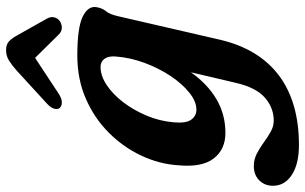

<svg xmlns="http://www.w3.org/2000/svg" viewBox="-252 -545 1004 632"><g transform="rotate(-90 250.0 -229.0)"><path d="M435.5 -8Q405.5 121 317.8 187Q230 253 88.5 253Q26 253 -9.8 229.5Q-45.5 206 -45.5 167.5Q-45.5 140.5 -27.8 122.5Q-10 104.5 19.5 104.5Q41 104.5 60 114.2Q79 124 96.8 137Q114.5 150 132.2 160Q150 170 169 170Q211 170 244.2 141.2Q277.5 112.5 293 46.5L328 -102.5Q289 -47.5 239 -18.2Q189 11 128.5 11Q74 11 44.2 -27.8Q14.5 -66.5 22 -144.5Q26 -207 53.8 -266Q81.5 -325 129.2 -372.8Q177 -420.5 241.2 -448.5Q305.5 -476.5 383 -476.5Q474.5 -476.5 510.8 -459Q547 -441.5 542.5 -413.5Q539 -393.5 529.2 -382.2Q519.5 -371 513 -344ZM163.5 -160.5Q159.5 -119.5 171.8 -102Q184 -84.5 205 -84.5Q232 -84.5 261 -107.8Q290 -131 315.8 -169.5Q341.5 -208 359 -255.2Q376.5 -302.5 380 -350Q382 -374 372.5 -387Q363 -400 345.5 -400Q316.5 -400 286 -379.8Q255.5 -359.5 229.2 -325Q203 -290.5 185.2 -248Q167.5 -205.5 163.5 -160.5ZM257 -537.5Q241.5 -527.5 229.2 -527.5Q217 -527.5 210.5 -534.5Q205.5 -540.5 208 -551.8Q210.5 -563 224.5 -576L333 -675.5Q351.5 -692 366.8 -701.5Q382 -711 401 -711Q419.5 -711 429.8 -701.5Q440 -692 449 -675.5L505 -576Q512 -563 508.8 -551.8Q505.5 -540.5 497 -534.5Q487 -527.5 474.8 -527.5Q462.5 -527.5 452.5 -537.5L375.5 -615.5Z"/></g></svg>

Font: Fraunces 9pt S100 SemiBold
Style: Italic
Weight: 600
Italic angle: -16°
Version: Version 1.000; ttfautohint (v1.8.3)